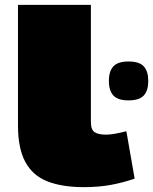

<svg xmlns="http://www.w3.org/2000/svg" viewBox="-20 -760 630 790"><path d="M354 -740V-258Q354 -226 369.5 -216Q385 -206 416 -206Q432 -206 452 -209.5Q472 -213 500 -220L534 -25Q488 -9 437.5 0.5Q387 10 325 10Q235 10 174.5 -14Q114 -38 84 -94Q54 -150 54 -244V-740ZM509 -347Q465 -347 446.5 -367Q428 -387 428 -427Q428 -467 446.5 -487Q465 -507 509 -507Q553 -507 571.5 -487Q590 -467 590 -427Q590 -387 571.5 -367Q553 -347 509 -347Z"/></svg>

Font: Georama ExtraExtended Black
Style: Regular
Weight: 900
Width: 8
Designer: Jean-Baptiste Levee
Foundry: Production Type
Version: Version 1.000